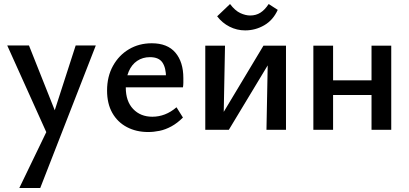

<svg xmlns="http://www.w3.org/2000/svg" viewBox="-20 -645 2032 954"><path d="M226 47 16 -419H124L266 -62ZM356 -419H456L180 289H76L231 -32Z M716 11Q657 11 610.5 -13.5Q564 -38 538 -84Q512 -130 512 -195Q512 -265 541.5 -318Q571 -371 621 -400.5Q671 -430 734 -430Q812 -430 851.5 -383.5Q891 -337 891 -257Q891 -247 891 -234.5Q891 -222 889 -211H805V-259Q805 -308 787 -334.5Q769 -361 725 -361Q689 -361 661.5 -342.5Q634 -324 619.5 -289.5Q605 -255 605 -210Q605 -142 641.5 -103.5Q678 -65 737 -65Q769 -65 799 -76.5Q829 -88 857 -112L889 -61Q861 -33 831.5 -17Q802 -1 773 5Q744 11 716 11ZM562 -211 573 -271H877V-211Z M1304 0 1312 -418H1401V0ZM1000 0V-418H1098L1090 0ZM1064 0V-43L1289 -418H1342V-373L1117 0ZM1198 -494Q1157 -494 1120.5 -512.5Q1084 -531 1059 -564L1123 -625Q1148 -592 1174 -580Q1200 -568 1223 -568Q1252 -568 1274 -582Q1296 -596 1315 -625L1360 -596Q1337 -545 1293 -519.5Q1249 -494 1198 -494Z M1826 0V-418H1924V0ZM1537 0V-418H1635V0ZM1584 -173V-246H1877V-173Z"/></svg>

Font: Ysabeau Office SemiBold
Style: Regular
Weight: 600
Designer: Christian Thalmann (Catharsis Fonts)
Version: Version 2.001;gftools[0.9.30]; featfreeze: tnum,lnum,ss02